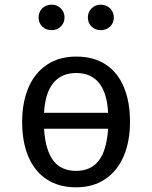

<svg xmlns="http://www.w3.org/2000/svg" viewBox="-20 -795 655 827"><path d="M540 -270.3Q540 -186.7 513.1 -123.1Q486.2 -59.5 433.8 -23.8Q381.5 11.8 307.7 11.8Q232.8 11.8 180.8 -22.8Q128.7 -57.4 102.1 -120.5Q75.4 -183.6 75.4 -269.2Q75.4 -353.3 102.3 -416.9Q129.2 -480.5 181.8 -515.9Q234.4 -551.3 308.7 -551.3Q383.6 -551.3 435.4 -517.2Q487.2 -483.1 513.6 -419.7Q540 -356.4 540 -270.3ZM169.7 -309.2H445.6Q441.5 -393.8 406.9 -437.2Q372.3 -480.5 308.7 -480.5Q244.6 -480.5 209.5 -437.4Q174.4 -394.4 169.7 -309.2ZM169.7 -240.5Q175.9 -147.2 209.7 -103.1Q243.6 -59 307.7 -59Q371.3 -59 405.4 -103.1Q439.5 -147.2 445.6 -240.5ZM146.2 -719.5Q146.2 -743.6 162.1 -759.2Q177.9 -774.9 202.6 -774.9Q225.6 -774.9 241.8 -759Q257.9 -743.1 257.9 -719.5Q257.9 -696.4 241.8 -680.8Q225.6 -665.1 202.6 -665.1Q177.9 -665.1 162.1 -680.5Q146.2 -695.9 146.2 -719.5ZM358.5 -719.5Q358.5 -743.1 374.4 -759Q390.3 -774.9 413.8 -774.9Q437.9 -774.9 454.1 -759Q470.3 -743.1 470.3 -719.5Q470.3 -695.9 454.1 -680.5Q437.9 -665.1 413.8 -665.1Q390.3 -665.1 374.4 -680.5Q358.5 -695.9 358.5 -719.5Z"/></svg>

Font: Fira Code
Style: Regular
Weight: 400
Designer: Carrois Corporate, Edenspiekermann AG, Nikita Prokopov
Foundry: Carrois Corporate, Edenspiekermann AG, Nikita Prokopov
Version: Version 5.002